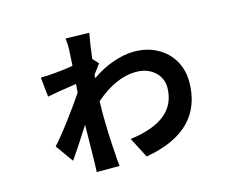

<svg xmlns="http://www.w3.org/2000/svg" viewBox="-99 -800 1198 993"><g transform="rotate(-15 500.0 -303.5)"><path d="M328 -585Q329 -591 329 -607Q329 -628 326 -658L452 -655Q441 -598 432 -520L460 -489L422 -438L421 -420Q476 -459 536.5 -480Q597 -501 649 -501Q719 -501 773 -471.5Q827 -442 856.5 -391Q886 -340 886 -276Q886 -147 808 -67Q730 13 573 40L517 -69Q769 -101 769 -279Q769 -309 753 -336Q737 -363 706 -380Q675 -397 632 -397Q525 -397 412 -299L411 -243Q411 -127 420 -10Q420 4 425 51H303L305 -8L308 -201Q232 -82 200 -37L132 -132Q165 -167 222 -243Q279 -319 314 -372L317 -417Q213 -402 161 -391L150 -496Q190 -496 217 -499Q261 -502 324 -512Z"/></g></svg>

Font: Sinter Bold
Style: Regular
Weight: 700
Foundry: Adobe & rsms
Version: Version 1.000